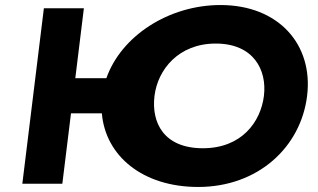

<svg xmlns="http://www.w3.org/2000/svg" viewBox="-20 -738 1272 767"><path d="M263.6 -285.2H386.9C401.2 -115.1 549.9 8.9 771.6 8.9C1010.8 8.9 1181.7 -150.1 1206.8 -354.9C1232 -559.8 1093.3 -717.9 860.8 -717.9C654.9 -717.9 464.4 -595 404.9 -425.5H280.8L315.1 -705.1H155.3L69.2 -3.9H229ZM597.2 -354.9C610 -459.5 692.8 -564 841.9 -564C992.1 -564 1047.1 -459.5 1034.3 -354.9C1021.4 -250.4 944.8 -145.8 790.5 -145.8C632.2 -145.8 584.3 -250.4 597.2 -354.9Z"/></svg>

Font: Hussar
Style: BdSuprExtOblOne
Weight: 700
Foundry: Cannot Into Space Fonts
Version: Version 2.00